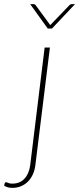

<svg xmlns="http://www.w3.org/2000/svg" viewBox="-104 -723 383 929"><path d="M0 0ZM137.5 -493 67 77Q64 100.5 55 120.5Q46 140.5 31.8 155Q17.5 169.5 -1.8 177.8Q-21 186 -44 186Q-57 186 -66.2 183.2Q-75.5 180.5 -84 175.5L-81 163Q-79 159 -76.2 158.8Q-73.5 158.5 -69.8 160Q-66 161.5 -60 163.5Q-54 165.5 -45 165.5Q-7.5 165.5 14.5 141.5Q36.5 117.5 42 77L112 -493ZM147.5 -585H127L42 -703H59Q62 -703 64.5 -701.5Q67 -700 68 -698.5L136 -606L139 -601.5L143.5 -606L232.5 -698.5Q237.5 -703 242 -703H259Z"/></svg>

Font: Lato Thin
Style: Italic
Weight: 200
Italic angle: -7°
Designer: Lukasz Dziedzic
Foundry: tyPoland Lukasz Dziedzic
Version: Version 2.007; 2014-02-27